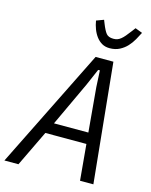

<svg xmlns="http://www.w3.org/2000/svg" viewBox="-164 -998 855 1084"><g transform="rotate(15 264.0 -456.5)"><path d="M411 0 392 -210H152L51 0H-31L315 -698H419L489 0ZM363 -534 358 -631H348L306 -534L185 -275H386ZM378 -766Q352 -766 333 -777Q314 -788 300 -806.5Q286 -825 277 -848.5Q268 -872 264 -897L307 -913L315 -893Q330 -855 343 -839Q356 -823 385 -823Q398 -823 408 -826.5Q418 -830 428 -838Q438 -846 449.5 -859.5Q461 -873 476 -893L491 -913L533 -897Q523 -877 510 -854Q497 -831 479 -811.5Q461 -792 436 -779Q411 -766 378 -766Z"/></g></svg>

Font: IBM Plex Sans Cond
Style: Italic
Weight: 400
Width: 3
Italic angle: -11°
Designer: Mike Abbink, Paul van der Laan, Pieter van Rosmalen
Foundry: Bold Monday
Version: Version 1.3